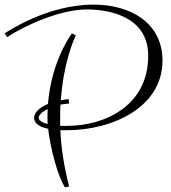

<svg xmlns="http://www.w3.org/2000/svg" viewBox="-20 -766 740 833"><path d="M280 43C257 -46 245 -128 242 -201H269C469 -201 685 -301 685 -503C685 -668 545 -746 386 -746C183 -746 8 -626 0 -621L11 -605C96 -660 244 -725 357 -725C441 -725 623 -701 623 -524C623 -304 430 -220 273 -220H241V-252C241 -273 241 -293 242 -312C254 -314 266 -316 280 -317L278 -336C266 -335 255 -333 244 -331C255 -489 297 -587 309 -613L292 -621C291 -619 204 -507 188 -315C151 -300 128 -277 128 -255C128 -240 137 -218 189 -207C199 -118 232 2 262 47ZM148 -255C148 -266 161 -280 187 -293C186 -281 186 -268 186 -255C186 -246 186 -237 187 -228C158 -235 148 -245 148 -255Z"/></svg>

Font: Clicker Script
Style: Regular
Weight: 400
Designer: Astigmatic (AOETI)
Foundry: Astigmatic (AOETI)
Version: Version 1.000